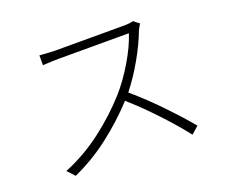

<svg xmlns="http://www.w3.org/2000/svg" viewBox="-113 -857 1227 1041"><g transform="rotate(-20 500.0 -336.5)"><path d="M740 -681 772 -656Q768 -650 762.5 -640Q757 -630 754 -624Q728 -554 682.5 -473.5Q637 -393 584 -326Q666 -256 744.5 -174Q823 -92 875 -29L833 8Q782 -58 706.5 -139Q631 -220 552 -290Q471 -202 373 -126Q275 -50 162 1L123 -41Q241 -89 343 -167Q445 -245 525 -335Q578 -395 626.5 -476.5Q675 -558 697 -627H288Q271 -627 248.5 -626Q226 -625 211 -624Q202 -623 200 -623V-680Q203 -680 216 -679Q232 -678 252.5 -676.5Q273 -675 288 -675H683Q721 -675 740 -681Z"/></g></svg>

Font: LXGW 975 Gothic SC 200W
Style: Regular
Weight: 200
Version: Version 2.01;February 25, 2021